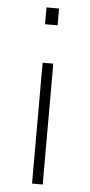

<svg xmlns="http://www.w3.org/2000/svg" viewBox="-54 -775 378 807"><g transform="rotate(5 135.5 -371.5)"><path d="M109 -672V-743H162V-672ZM113 0V-510H158V0Z"/></g></svg>

Font: Saira Expanded ExtraLight
Style: Regular
Weight: 250
Width: 7
Designer: Hector Gatti with collaboration of the Omnibus-Type team
Foundry: Omnibus-Type
Version: Version 1.101